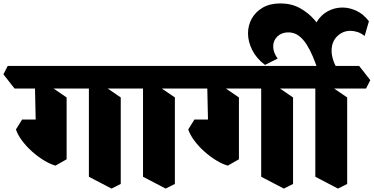

<svg xmlns="http://www.w3.org/2000/svg" viewBox="-85 -1055 2182 1121"><path d="M566 46 434 -23V-599L500 -568L620 -486V19ZM239 -88Q207 -97 171 -119Q135 -141 102 -170.5Q69 -200 44 -233.5Q19 -267 8 -299L44 -357H237L304 -315V-125ZM304 -195 126 -237 118 -599 184 -568 304 -486ZM0 -538 -65 -621 -40 -670H690L755 -587L730 -538Z M882 46 750 -23V-599L816 -568L936 -486V19ZM690 -538 625 -621 650 -670H1006L1071 -587L1046 -538Z M1572 46 1440 -23V-599L1506 -568L1626 -486V19ZM1245 -88Q1213 -97 1177 -119Q1141 -141 1108 -170.5Q1075 -200 1050 -233.5Q1025 -267 1014 -299L1050 -357H1243L1310 -315V-125ZM1310 -195 1132 -237 1124 -599 1190 -568 1310 -486ZM1006 -538 941 -621 966 -670H1696L1761 -587L1736 -538Z M1770 -650Q1757 -688 1741 -726Q1725 -764 1705 -795.5Q1685 -827 1659 -846.5Q1633 -866 1598 -866Q1560 -866 1535 -842.5Q1510 -819 1510 -784Q1510 -749 1536 -713L1462 -676Q1412 -714 1387.5 -763Q1363 -812 1363 -860Q1363 -907 1385 -946.5Q1407 -986 1449 -1010.5Q1491 -1035 1552 -1035Q1615 -1035 1664.5 -1008.5Q1714 -982 1752.5 -937.5Q1791 -893 1820 -837L1844 -653ZM1888 46 1756 -23V-599L1822 -568L1942 -486V19ZM1696 -538 1631 -621 1656 -670H2012L2077 -587L2052 -538ZM1847 -627Q1811 -658 1787 -689Q1763 -720 1751 -753.5Q1739 -787 1739 -825Q1739 -885 1764 -926.5Q1789 -968 1829 -989.5Q1869 -1011 1914 -1011Q1956 -1011 1997 -991.5Q2038 -972 2069 -931L2044 -845Q2024 -861 2002.5 -868Q1981 -875 1961 -875Q1916 -875 1883.5 -843Q1851 -811 1851 -758Q1851 -730 1863 -696.5Q1875 -663 1902 -627Z"/></svg>

Font: Eczar ExtraBold
Style: Regular
Weight: 800
Designer: Vaibhav Singh
Foundry: Rosetta Type Foundry
Version: Version 2.000